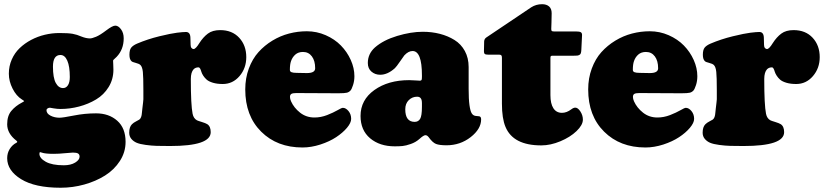

<svg xmlns="http://www.w3.org/2000/svg" viewBox="-20 -674 3874 901"><path d="M258.8 -519Q299.8 -519 320.6 -515.4Q341.3 -511.7 362.3 -502.4Q384.3 -493.7 402.3 -493.7Q411.6 -493.7 430.7 -501.5Q448.7 -508.8 478.3 -531.2Q507.8 -553.7 521 -553.7Q535.2 -553.7 547.9 -536.6Q560.5 -519.5 560.5 -494.1Q560.5 -441.9 527.3 -407.2Q523.9 -403.8 519.3 -399.7Q514.6 -395.5 512.7 -393.3Q510.7 -391.1 510.7 -388.7Q510.7 -386.2 511.5 -370.1Q512.2 -354 512.2 -346.7Q512.2 -301.8 489.7 -265.4Q467.3 -229 430.9 -207.3Q394.5 -185.5 351.3 -174.1Q308.1 -162.6 263.7 -162.6Q248.5 -162.6 231.9 -165.5Q215.3 -168.5 214.4 -168.5Q209 -168.5 203.6 -165.5Q198.2 -162.1 198.2 -156.7Q198.2 -141.1 217 -131.3Q235.8 -121.6 259.3 -121.6Q274.9 -121.6 326.4 -131.8Q377.9 -142.1 430.7 -142.1Q491.2 -142.1 530.3 -107.4Q569.3 -72.8 569.3 -8.3Q569.3 40 542.7 81.3Q516.1 122.6 472.9 149.7Q429.7 176.8 375.5 191.9Q321.3 207 264.6 207Q144 207 78.9 166.7Q13.7 126.5 13.7 68.4Q13.7 44.4 25.6 25.1Q37.6 5.9 56.6 -3.9Q61 -5.9 61 -8.3Q61 -10.7 56.6 -14.2Q13.7 -47.4 13.7 -90.8Q13.7 -130.4 33.2 -153.6Q52.7 -176.8 82.5 -192.4Q93.3 -197.8 93.3 -199.7Q93.3 -200.7 82.5 -207.5Q56.6 -223.6 39.1 -258.1Q21.5 -292.5 21.5 -328.1Q21.5 -363.8 35.2 -394.8Q48.8 -425.8 72.3 -448.2Q95.7 -470.7 126.2 -486.8Q156.7 -502.9 190.7 -511Q224.6 -519 258.8 -519ZM275.9 -260.7Q290.5 -260.7 299.1 -274.4Q307.6 -288.1 307.6 -312.5Q307.6 -362.3 295.9 -389.2Q284.2 -416 263.7 -416Q228.5 -416 228.5 -361.3Q228.5 -309.1 241.7 -284.9Q254.9 -260.7 275.9 -260.7ZM165 47.9Q165 68.4 194.6 85Q224.1 101.6 279.3 101.6Q312 101.6 332.8 88.9Q353.5 76.2 353.5 61Q353.5 50.8 346.4 46.4Q339.4 42 322.3 42Q313.5 42 285.2 44.9Q256.8 47.9 231.4 47.9Q191.4 47.9 175.8 42Q170.9 40 168.9 40Q167 40 166 41.5Q165 43.5 165 47.9Z M652.8 -208V-250.5Q652.8 -313 650.4 -336.4Q647.9 -359.9 639.2 -368.7Q632.8 -375 616.9 -378.9Q601.1 -382.8 597.2 -386.7Q587.4 -395.5 587.4 -417Q587.4 -439.9 595.7 -450.4Q604 -460.9 623 -469.2Q672.4 -490.2 727.5 -503.7Q782.7 -517.1 810.8 -520.5Q838.9 -523.9 852.5 -523.9Q872.6 -523.9 873.5 -497.6Q874.5 -478 874.5 -463.4Q874.5 -453.6 878.9 -448.7Q883.3 -443.8 888.2 -443.8Q898.4 -443.8 915.5 -471.7Q933.6 -500 955.6 -516.4Q977.5 -532.7 1013.2 -532.7Q1069.3 -532.7 1102.5 -496.8Q1135.7 -460.9 1135.7 -405.8Q1135.7 -354 1104 -316.9Q1072.3 -279.8 1025.4 -279.8Q999 -279.8 979.5 -285.6Q960 -291.5 950.2 -300Q940.4 -308.6 933.8 -318.8Q927.2 -329.1 924.8 -337.6Q922.4 -346.2 919.2 -352.1Q916 -357.9 911.1 -357.9Q897.5 -357.9 888.7 -349.1Q875.5 -335 875.5 -303.2Q875.5 -181.6 883.8 -140.1Q888.2 -118.2 904.3 -109.4Q909.2 -106.9 927 -101.6Q944.8 -96.2 952.6 -91.3Q968.8 -81.1 968.8 -53.7Q968.8 11.2 778.3 11.2Q739.7 11.2 715.6 10.5Q691.4 9.8 664.1 6.1Q636.7 2.4 621.6 -3.9Q606.4 -10.3 596.4 -22.2Q586.4 -34.2 586.4 -51.3Q586.4 -78.1 599.1 -90.8Q606.9 -98.6 618.2 -104.2Q629.4 -109.9 633.8 -112.8Q644.5 -120.6 646 -145Q646.5 -150.9 648.2 -165.8Q649.9 -180.7 651.4 -192.9Q652.8 -205.1 652.8 -208Z M1419.9 -527.3Q1466.3 -527.3 1508.5 -508.8Q1550.8 -490.2 1579.8 -460.4Q1608.9 -430.7 1626 -392.6Q1643.1 -354.5 1643.1 -316.4Q1643.1 -293.9 1636.7 -274.7Q1630.4 -255.4 1625 -249.5Q1618.2 -241.7 1607.9 -239Q1597.7 -236.3 1567.9 -236.3L1370.6 -237.3Q1354 -237.3 1347.4 -233.4Q1340.8 -229.5 1340.8 -219.2Q1340.8 -210 1345.7 -198.7Q1359.4 -168 1388.2 -145.3Q1417 -122.6 1455.6 -122.6Q1485.8 -122.6 1515.1 -134Q1544.4 -145.5 1563.7 -156.7Q1583 -168 1588.9 -168Q1603 -168 1615.5 -152.8Q1627.9 -137.7 1627.9 -116.2Q1627.9 -97.7 1608.2 -74.2Q1588.4 -50.8 1557.4 -30.3Q1526.4 -9.8 1483.4 4.2Q1440.4 18.1 1399.4 18.1Q1280.3 18.1 1205.6 -56.2Q1130.9 -130.4 1130.9 -254.4Q1130.9 -307.1 1147.7 -352.5Q1164.6 -397.9 1192.9 -429.4Q1221.2 -460.9 1258.3 -483.4Q1295.4 -505.9 1336.4 -516.6Q1377.4 -527.3 1419.9 -527.3ZM1419.9 -331.1Q1459 -331.1 1459 -353.5Q1459 -388.7 1443.6 -409.4Q1428.2 -430.2 1401.9 -430.2Q1379.9 -430.2 1366 -418Q1352.1 -405.8 1345.7 -387.2Q1340.3 -372.1 1340.3 -346.2Q1340.3 -337.9 1348.4 -335Q1356.4 -332 1373 -332Z M1706.1 -378.4Q1706.1 -421.4 1739.3 -451.2Q1778.8 -485.8 1843.8 -505.4Q1908.7 -524.9 1963.9 -524.9Q2006.8 -524.9 2044.4 -515.1Q2082 -505.4 2112.8 -486.3Q2143.6 -467.3 2161.4 -434.6Q2179.2 -401.9 2179.2 -359.4V-256.8Q2179.2 -208.5 2183.1 -180.7Q2187 -152.8 2193.4 -142.6Q2199.7 -132.3 2210 -130.4Q2212.9 -129.9 2216.3 -129.6Q2219.7 -129.4 2223.1 -128.9Q2226.6 -128.4 2228 -128.4Q2237.8 -127.4 2237.8 -113.8Q2237.8 -68.8 2188.7 -30.5Q2139.6 7.8 2075.2 7.8Q2042.5 7.8 2026.1 1.5Q2009.8 -4.9 1991.2 -30.8Q1984.4 -39.6 1976.1 -39.6Q1967.8 -39.6 1947.8 -21.5Q1930.7 -6.3 1907.5 1.7Q1884.3 9.8 1869.1 11.2Q1854 12.7 1832.5 12.7Q1761.7 12.7 1716.8 -25.1Q1671.9 -63 1671.9 -129.9Q1671.9 -205.1 1736.8 -251.5Q1801.8 -297.9 1899.9 -297.9Q1911.1 -297.9 1929 -296.6Q1946.8 -295.4 1950.2 -295.4Q1956.5 -295.4 1958.3 -298.8Q1960 -302.2 1960 -313.5V-320.3Q1960 -434.6 1916 -434.6Q1896.5 -434.6 1877.4 -414.1Q1874 -410.2 1857.2 -385.5Q1840.3 -360.8 1833 -354Q1798.8 -323.2 1764.2 -323.2Q1740.2 -323.2 1723.1 -337.9Q1706.1 -352.5 1706.1 -378.4ZM1960 -172.9V-189.5Q1960 -205.1 1955.1 -211.9Q1949.7 -220.2 1937.5 -220.2Q1914.6 -220.2 1898.2 -204.1Q1881.8 -188 1881.8 -161.1Q1881.8 -102.1 1925.8 -102.1Q1942.9 -102.1 1951.4 -116Q1960 -129.9 1960 -172.9Z M2563 -227.5Q2563 -187.5 2576.9 -166Q2590.8 -144.5 2617.2 -144.5Q2639.2 -144.5 2661.1 -161.1Q2671.4 -168.9 2679.7 -168.9Q2691.9 -168.9 2703.6 -150.9Q2715.3 -132.8 2715.3 -112.8Q2715.3 -87.4 2685.5 -58.8Q2655.8 -30.3 2609.6 -11Q2563.5 8.3 2520 8.3Q2388.2 8.3 2352.1 -78.6Q2335.4 -118.2 2335.4 -187.5V-402.8Q2335.4 -410.6 2332.8 -414.1Q2330.1 -417.5 2322.3 -417.5H2271Q2258.8 -417.5 2254.9 -420.9Q2251 -424.3 2251 -433.1Q2251 -462.4 2252 -480Q2252.9 -492.2 2262.7 -498.5L2472.7 -639.6Q2495.6 -654.3 2523.9 -654.3Q2544.4 -654.3 2556.6 -643.8Q2568.8 -633.3 2568.8 -611.8Q2568.8 -595.2 2567.9 -568.1Q2566.9 -541 2566.9 -538.1Q2566.9 -530.3 2569.6 -528.3Q2572.3 -526.4 2581.1 -526.4H2683.1Q2699.2 -526.4 2705.3 -522.9Q2711.4 -519.5 2711.4 -509.8Q2711.4 -503.4 2710.9 -498.5L2708 -439.5Q2707.5 -429.7 2705.6 -424.1Q2703.6 -418.5 2698.5 -416Q2693.4 -413.6 2688.7 -413.1Q2684.1 -412.6 2673.8 -412.6H2572.8Q2566.9 -412.6 2564.9 -410.4Q2563 -408.2 2563 -402.3Z M3029.3 -527.3Q3075.7 -527.3 3117.9 -508.8Q3160.2 -490.2 3189.2 -460.4Q3218.3 -430.7 3235.4 -392.6Q3252.4 -354.5 3252.4 -316.4Q3252.4 -293.9 3246.1 -274.7Q3239.7 -255.4 3234.4 -249.5Q3227.5 -241.7 3217.3 -239Q3207 -236.3 3177.2 -236.3L2980 -237.3Q2963.4 -237.3 2956.8 -233.4Q2950.2 -229.5 2950.2 -219.2Q2950.2 -210 2955.1 -198.7Q2968.8 -168 2997.6 -145.3Q3026.4 -122.6 3064.9 -122.6Q3095.2 -122.6 3124.5 -134Q3153.8 -145.5 3173.1 -156.7Q3192.4 -168 3198.2 -168Q3212.4 -168 3224.9 -152.8Q3237.3 -137.7 3237.3 -116.2Q3237.3 -97.7 3217.5 -74.2Q3197.8 -50.8 3166.7 -30.3Q3135.7 -9.8 3092.8 4.2Q3049.8 18.1 3008.8 18.1Q2889.6 18.1 2814.9 -56.2Q2740.2 -130.4 2740.2 -254.4Q2740.2 -307.1 2757.1 -352.5Q2773.9 -397.9 2802.2 -429.4Q2830.6 -460.9 2867.7 -483.4Q2904.8 -505.9 2945.8 -516.6Q2986.8 -527.3 3029.3 -527.3ZM3029.3 -331.1Q3068.4 -331.1 3068.4 -353.5Q3068.4 -388.7 3053 -409.4Q3037.6 -430.2 3011.2 -430.2Q2989.3 -430.2 2975.3 -418Q2961.4 -405.8 2955.1 -387.2Q2949.7 -372.1 2949.7 -346.2Q2949.7 -337.9 2957.8 -335Q2965.8 -332 2982.4 -332Z M3343.8 -208V-250.5Q3343.8 -313 3341.3 -336.4Q3338.9 -359.9 3330.1 -368.7Q3323.7 -375 3307.9 -378.9Q3292 -382.8 3288.1 -386.7Q3278.3 -395.5 3278.3 -417Q3278.3 -439.9 3286.6 -450.4Q3294.9 -460.9 3314 -469.2Q3363.3 -490.2 3418.5 -503.7Q3473.6 -517.1 3501.7 -520.5Q3529.8 -523.9 3543.5 -523.9Q3563.5 -523.9 3564.5 -497.6Q3565.4 -478 3565.4 -463.4Q3565.4 -453.6 3569.8 -448.7Q3574.2 -443.8 3579.1 -443.8Q3589.4 -443.8 3606.4 -471.7Q3624.5 -500 3646.5 -516.4Q3668.5 -532.7 3704.1 -532.7Q3760.3 -532.7 3793.5 -496.8Q3826.7 -460.9 3826.7 -405.8Q3826.7 -354 3794.9 -316.9Q3763.2 -279.8 3716.3 -279.8Q3689.9 -279.8 3670.4 -285.6Q3650.9 -291.5 3641.1 -300Q3631.3 -308.6 3624.8 -318.8Q3618.2 -329.1 3615.7 -337.6Q3613.3 -346.2 3610.1 -352.1Q3606.9 -357.9 3602.1 -357.9Q3588.4 -357.9 3579.6 -349.1Q3566.4 -335 3566.4 -303.2Q3566.4 -181.6 3574.7 -140.1Q3579.1 -118.2 3595.2 -109.4Q3600.1 -106.9 3617.9 -101.6Q3635.7 -96.2 3643.6 -91.3Q3659.7 -81.1 3659.7 -53.7Q3659.7 11.2 3469.2 11.2Q3430.7 11.2 3406.5 10.5Q3382.3 9.8 3355 6.1Q3327.6 2.4 3312.5 -3.9Q3297.4 -10.3 3287.4 -22.2Q3277.3 -34.2 3277.3 -51.3Q3277.3 -78.1 3290 -90.8Q3297.9 -98.6 3309.1 -104.2Q3320.3 -109.9 3324.7 -112.8Q3335.4 -120.6 3336.9 -145Q3337.4 -150.9 3339.1 -165.8Q3340.8 -180.7 3342.3 -192.9Q3343.8 -205.1 3343.8 -208Z"/></svg>

Font: Cooper* Black
Style: Regular
Weight: 900
Designer: Owen Earl
Foundry: indestructible type*
Version: Version 0.001